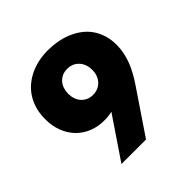

<svg xmlns="http://www.w3.org/2000/svg" viewBox="-187 -902 1068 1068"><g transform="rotate(-45 346.5 -368.5)"><path d="M372.2 0H179L345.2 -245.7Q316.8 -238.6 285.5 -238.6Q233.7 -238.3 191.2 -255.7Q148.8 -273.1 118.4 -304.7Q88.1 -336.3 71.6 -380.3Q55 -424.4 55.4 -477.3Q55.4 -518.5 65.2 -553.6Q74.9 -588.8 92.9 -617.5Q110.8 -646.3 136 -668.3Q161.2 -690.3 192.1 -705.6Q256 -737.2 338.1 -737.2Q373.6 -737.2 408.9 -731Q444.2 -724.8 476.6 -711.8Q508.9 -698.9 536.9 -678.8Q565 -658.7 585.4 -630.9Q605.8 -603 617.5 -567.3Q629.3 -531.6 629.3 -487.2Q629.3 -456.7 623.2 -427.2Q617.2 -397.7 606.2 -369Q595.2 -340.2 579.4 -311.6Q563.6 -283 544 -254.3ZM339.5 -383.5Q381.7 -383.5 408 -411.9Q434.7 -440 434.7 -485.8Q434.7 -531.2 408 -559.7Q381.7 -588.1 339.5 -588.1Q317.1 -588.1 299.7 -579.9Q282.3 -571.7 270.2 -557.9Q258.2 -544 252 -525.4Q245.7 -506.7 245.7 -485.8Q245.7 -464.8 252 -446.2Q258.2 -427.6 270.2 -413.7Q282.3 -399.9 299.7 -391.7Q317.1 -383.5 339.5 -383.5Z"/></g></svg>

Font: Linik Sans Black
Style: Regular
Weight: 900
Designer: Fonts by Rasmus Andersson / Changes by Cristiano Sobral with parts from Marc Monis
Foundry: rsms
Version: Version 3.020; ttfautohint (v1.6)